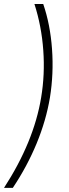

<svg xmlns="http://www.w3.org/2000/svg" viewBox="-55 -785 343 949"><path d="M-35.2 143.6Q112.3 -83.5 148.4 -303.2Q167.5 -417 158.9 -536.4Q150.4 -655.8 115.2 -765.1H158.7Q193.4 -664.1 202.1 -543Q210.9 -421.9 191.9 -303.2Q172.9 -189.5 126 -75.9Q79.1 37.6 8.3 143.6Z"/></svg>

Font: Inter Display Extra Light
Style: Italic
Weight: 200
Italic angle: -9.39999°
Designer: Rasmus Andersson
Foundry: rsms
Version: Version 4.000;git-4fc901f